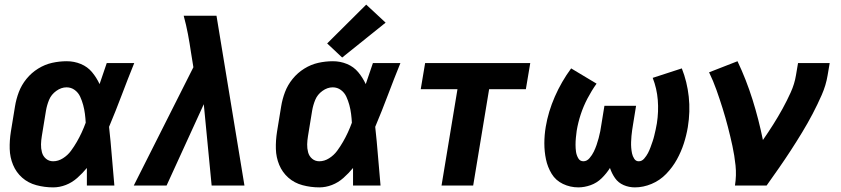

<svg xmlns="http://www.w3.org/2000/svg" viewBox="-20 -803 3640 831"><path d="M210 8Q238 8 265 -2.5Q292 -13 314.5 -33Q337 -53 356 -76Q356 -38 356 0H475Q469 -64 464 -127.5Q459 -191 452 -254Q481 -323 507 -392Q533 -461 561 -530H442Q426 -484 411 -439Q398 -467 378.5 -490.5Q359 -514 330 -526Q301 -538 269 -538Q237 -538 205.5 -531Q174 -524 145 -506Q116 -488 94.5 -461.5Q73 -435 61.5 -404.5Q50 -374 45 -343L27 -233Q21 -195 22 -158.5Q23 -122 36.5 -89.5Q50 -57 76 -34Q102 -11 137.5 -1.5Q173 8 210 8ZM210 -105Q192 -105 179 -116Q166 -127 161.5 -144Q157 -161 157.5 -178.5Q158 -196 161 -214L179 -324Q183 -348 192.5 -371Q202 -394 223.5 -409.5Q245 -425 268 -425Q288 -425 303.5 -413.5Q319 -402 327 -384.5Q335 -367 340 -348.5Q345 -330 347.5 -310.5Q350 -291 351 -272Q343 -250 333.5 -229.5Q324 -209 312.5 -189Q301 -169 287 -150Q273 -131 252.5 -118Q232 -105 210 -105Z M559 0H701L862 -352L896 0H1038L917 -735H775Q786 -695 793.5 -655Q801 -615 807 -574L817 -512Z M1362 8Q1390 8 1417 -2.5Q1444 -13 1466.5 -33Q1489 -53 1508 -76Q1508 -38 1508 0H1627Q1621 -64 1616 -127.5Q1611 -191 1604 -254Q1633 -323 1659 -392Q1685 -461 1713 -530H1594Q1578 -484 1563 -439Q1550 -467 1530.5 -490.5Q1511 -514 1482 -526Q1453 -538 1421 -538Q1389 -538 1357.5 -531Q1326 -524 1297 -506Q1268 -488 1246.5 -461.5Q1225 -435 1213.5 -404.5Q1202 -374 1197 -343L1179 -233Q1173 -195 1174 -158.5Q1175 -122 1188.5 -89.5Q1202 -57 1228 -34Q1254 -11 1289.5 -1.5Q1325 8 1362 8ZM1362 -105Q1344 -105 1331 -116Q1318 -127 1313.5 -144Q1309 -161 1309.5 -178.5Q1310 -196 1313 -214L1331 -324Q1335 -348 1344.5 -371Q1354 -394 1375.5 -409.5Q1397 -425 1420 -425Q1440 -425 1455.5 -413.5Q1471 -402 1479 -384.5Q1487 -367 1492 -348.5Q1497 -330 1499.5 -310.5Q1502 -291 1503 -272Q1495 -250 1485.5 -229.5Q1476 -209 1464.5 -189Q1453 -169 1439 -150Q1425 -131 1404.5 -118Q1384 -105 1362 -105ZM1461 -554 1649 -705 1565 -783 1396 -615Z M1891 0H2028L2097 -417H2256L2275 -530H1820L1801 -417H1960Z M2483 8Q2509 8 2536 -1.5Q2563 -11 2584 -31.5Q2605 -52 2620 -76Q2628 -52 2642 -32Q2656 -12 2679 -2Q2702 8 2728 8Q2764 8 2800 -7Q2836 -22 2863.5 -50.5Q2891 -79 2909.5 -112.5Q2928 -146 2939.5 -181.5Q2951 -217 2957 -253Q2968 -320 2961 -384.5Q2954 -449 2931 -507L2805 -466Q2823 -420 2827 -370Q2831 -320 2823 -269Q2821 -256 2818 -243Q2815 -230 2812 -217Q2809 -204 2804.5 -191Q2800 -178 2795.5 -165.5Q2791 -153 2784.5 -140.5Q2778 -128 2768 -116.5Q2758 -105 2745 -105Q2744 -105 2744 -105Q2744 -105 2744 -105Q2732 -105 2725 -116Q2718 -127 2715.5 -139Q2713 -151 2712 -163.5Q2711 -176 2711.5 -188.5Q2712 -201 2713 -214Q2714 -227 2716 -239.5Q2718 -252 2720 -265L2733 -345H2596L2583 -265Q2581 -250 2578 -235Q2575 -220 2571 -205Q2567 -190 2562 -175.5Q2557 -161 2550 -146.5Q2543 -132 2531.5 -118.5Q2520 -105 2505 -105Q2490 -105 2482.5 -118.5Q2475 -132 2473 -146.5Q2471 -161 2471 -176.5Q2471 -192 2472.5 -207Q2474 -222 2476 -237Q2482 -273 2493.5 -308Q2505 -343 2522.5 -376.5Q2540 -410 2562 -441L2452 -507Q2410 -450 2381.5 -385Q2353 -320 2342 -254Q2336 -218 2336 -182.5Q2336 -147 2343 -113.5Q2350 -80 2367.5 -51Q2385 -22 2416.5 -7Q2448 8 2483 8Z M3161 0H3298Q3325 -38 3351.5 -76Q3378 -114 3403 -152.5Q3428 -191 3452 -230.5Q3476 -270 3497 -310Q3518 -350 3536.5 -392Q3555 -434 3562 -477L3571 -530H3434L3425 -477Q3419 -440 3402.5 -403.5Q3386 -367 3367 -332.5Q3348 -298 3326.5 -264Q3305 -230 3282 -197Q3264 -286 3237 -372Q3210 -458 3172 -538L3049 -490Q3067 -453 3081 -413.5Q3095 -374 3107.5 -334Q3120 -294 3130.5 -253.5Q3141 -213 3150 -171.5Q3159 -130 3163.5 -87Q3168 -44 3161 0Z"/></svg>

Font: Iosevka Sparkle XBdObl
Style: Regular
Weight: 800
Italic angle: -9°
Designer: Belleve Invis
Foundry: Belleve Invis
Version: Version 4.5.0; ttfautohint (v1.8.3)